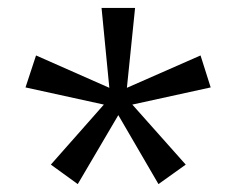

<svg xmlns="http://www.w3.org/2000/svg" viewBox="-20 -720 592 481"><path d="M43.9 -501 240.2 -458 107.4 -307.6 174.8 -258.8 276.4 -431.6 377 -258.8 445.3 -307.6 311.5 -458 507.8 -501 482.4 -581.1 297.9 -500 318.4 -700.2H234.4L253.9 -500L70.3 -581.1Z"/></svg>

Font: TriodPostnaja
Style: Medium
Weight: 500
Version: 20110805; ttfautohint (v0.96) -l 8 -r 50 -G 200 -x 14 -w "G"